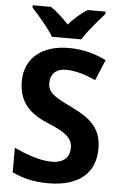

<svg xmlns="http://www.w3.org/2000/svg" viewBox="-62 -979 651 1032"><g transform="rotate(5 263.5 -463.0)"><path d="M465 -936H368C335 -915 300 -885 268 -849C235 -885 203 -914 170 -936H72V-923C107 -886 163 -821 190 -776H348C375 -821 433 -887 465 -923ZM491 -197C491 -309 432 -358 329 -408C236 -453 197 -474 197 -528C197 -575 226 -606 281 -606C331 -606 384 -590 441 -564L488 -676C428 -706 363 -724 285 -724C143 -724 49 -650 49 -524C49 -398 126 -346 212 -310C300 -274 343 -245 343 -190C343 -141 313 -107 246 -107C181 -107 108 -135 43 -164V-32C99 -5 160 10 239 10C406 10 491 -70 491 -197Z"/></g></svg>

Font: Noto Sans Display
Style: Bold
Weight: 700
Designer: Monotype Design Team
Foundry: Monotype Imaging Inc.
Version: Version 1.900